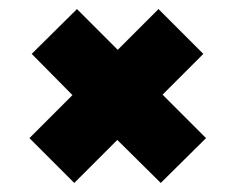

<svg xmlns="http://www.w3.org/2000/svg" viewBox="-20 -486 536 424"><path d="M435 -181 335 -82 239 -177 144 -82 45 -181 140 -276 50 -367 150 -466 240 -376 330 -466 429 -367 339 -277Z"/></svg>

Font: Raleway ExtraBold
Style: Italic
Weight: 800
Italic angle: -12°
Designer: Matt McInerney, Pablo Impallari, Rodrigo Fuenzalida
Foundry: Matt McInerney, Pablo Impallari, Rodrigo Fuenzalida
Version: Version 4.026